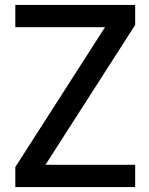

<svg xmlns="http://www.w3.org/2000/svg" viewBox="-20 -757 604 777"><path d="M42 -81 405 -647H42V-737H527V-656L164 -90H527V0H42Z"/></svg>

Font: Exo Medium
Style: Regular
Weight: 500
Designer: Natanael Gama
Foundry: Natanael Gama
Version: Version 1.500; ttfautohint (v1.6)